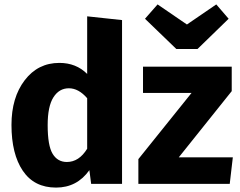

<svg xmlns="http://www.w3.org/2000/svg" viewBox="-20 -833 1088 870"><path d="M875 -611H779L637 -748L694 -813L827 -722L960 -813L1016 -748ZM375 -498V-759L533 -742V0H393L385 -62Q329 17 234 17Q135 17 83.5 -59Q32 -135 32 -267Q32 -391 92 -469.5Q152 -548 249 -548Q325 -548 375 -498ZM790 -120H1035L1021 0H607V-112L848 -412H628V-531H1030V-420ZM283 -99Q338 -99 375 -159V-388Q336 -433 292 -433Q248 -433 222 -392Q196 -351 196 -266Q196 -173 218.5 -136Q241 -99 283 -99Z"/></svg>

Font: Fira Sans
Style: Bold
Weight: 700
Designer: bBox Type GmbH & Carrois Corporate GbR & Edenspiekermann AG
Foundry: bBox Type GmbH & Carrois Corporate GbR & Edenspiekermann AG
Version: Version 4.301;PS 004.301;hotconv 1.0.88;makeotf.lib2.5.64775